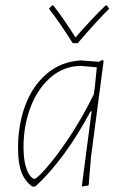

<svg xmlns="http://www.w3.org/2000/svg" viewBox="-20 -678 462 702"><path d="M359 -456 313 -106 304 0 279 4 315 -271H311Q266 -186 214 -115Q162 -44 109 4H98Q71 -16 58.5 -48Q46 -80 46 -137Q46 -222 72.5 -293Q99 -364 150.5 -408Q202 -452 273 -457H277L342 -452L354 -459ZM323 -333 327 -362 334 -432 275 -437Q212 -436 164.5 -394.5Q117 -353 91.5 -285.5Q66 -218 66 -141Q66 -100 73 -74Q80 -48 89.5 -36Q99 -24 106 -24Q114 -24 149.5 -64Q185 -104 232 -174Q279 -244 323 -333ZM379 -646Q337 -605 264 -520H246Q197 -598 159 -646L170 -658H175Q214 -608 256 -541Q315 -609 366 -658H371Z"/></svg>

Font: Luna Sans Thin
Style: Italic
Weight: 250
Italic angle: -7°
Designer: Juan Pablo del Peral
Foundry: Huerta Tipografica
Version: Version 2.001; ttfautohint (v1.5)